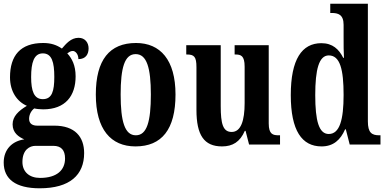

<svg xmlns="http://www.w3.org/2000/svg" viewBox="-21 -780 2087 1036"><path d="M193 236C356 236 433 164 433 46C433 -42 383 -102 272 -102H180C155 -102 136 -112 136 -139C136 -165 151 -186 164 -195C174 -192 199 -190 212 -190C332 -190 387 -263 387 -368C387 -428 367 -465 342 -492C351 -498 359 -505 372 -505C385 -505 402 -489 402 -461C443 -461 457 -489 457 -519C457 -550 438 -576 403 -576C361 -576 335 -543 313 -518C285 -537 255 -548 212 -548C89 -548 33 -480 33 -363C33 -286 71 -232 124 -209C79 -182 47 -152 47 -109C47 -63 80 -41 110 -28C46 -19 -1 25 -1 97C-1 186 63 236 193 236ZM210 -245C162 -245 147 -290 147 -364C147 -442 162 -492 210 -492C259 -492 272 -444 272 -365C272 -289 260 -245 210 -245ZM195 180C137 180 100 147 100 94C100 27 140 7 170 7H267C309 7 330 30 330 75C330 137 287 180 195 180Z M710 10C852 10 926 -82 926 -270C926 -457 844 -548 713 -548C570 -548 496 -457 496 -270C496 -82 577 10 710 10ZM712 -50C652 -50 630 -125 630 -270C630 -414 651 -488 711 -488C771 -488 793 -414 793 -270C793 -125 772 -50 712 -50Z M1177 10C1234 10 1274 -14 1300 -74H1304L1323 0H1490V-50H1483C1452 -50 1429 -55 1429 -114V-536H1245V-486H1248C1279 -486 1299 -480 1299 -420V-224C1299 -129 1279 -68 1229 -68C1182 -68 1170 -112 1170 -208V-536H984V-486H987C1027 -486 1039 -474 1039 -417V-187C1039 -51 1080 10 1177 10Z M1714 10C1778 10 1816 -25 1841 -82H1845L1866 0H2032V-50H2025C1985 -50 1964 -64 1964 -125V-760H1761V-710H1768C1803 -710 1833 -702 1833 -646V-578C1833 -539 1833 -499 1835 -468H1831C1808 -514 1774 -547 1713 -547C1608 -547 1548 -460 1548 -267C1548 -75 1608 10 1714 10ZM1753 -57C1700 -57 1680 -127 1680 -267C1680 -405 1700 -481 1753 -481C1814 -481 1833 -405 1833 -268C1833 -134 1812 -57 1753 -57Z"/></svg>

Font: Noto Serif Khmer ExtraCondensed
Style: Bold
Weight: 700
Width: 2
Designer: Danh Hong and the Monotype Design Team
Foundry: Monotype Imaging Inc.
Version: Version 2.004